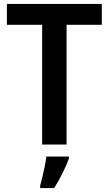

<svg xmlns="http://www.w3.org/2000/svg" viewBox="-20 -734 552 975"><path d="M318 0H194V-608H15V-714H497V-608H318ZM330 71Q318 104 298 144.5Q278 185 255 221H184V209Q189 190 195.5 163.5Q202 137 207.5 109.5Q213 82 215 61H330Z"/></svg>

Font: Noto Sans Gurmukhi UI SemiCondensed SemiBold
Style: Regular
Weight: 600
Width: 4
Designer: Jelle Bosma - Monotype Design Team
Foundry: Monotype Imaging Inc.
Version: Version 2.004; ttfautohint (v1.8.4.7-5d5b)